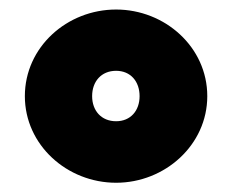

<svg xmlns="http://www.w3.org/2000/svg" viewBox="-20 -759 492 407"><path d="M32.7 -555.2C32.7 -451.7 122.1 -371.6 226.1 -371.6C329.6 -371.6 419.4 -451.7 419.4 -555.2C419.4 -659.2 329.6 -738.8 226.1 -738.8C122.1 -738.8 32.7 -659.2 32.7 -555.2ZM175.3 -555.2C175.3 -586.4 194.8 -608.9 226.1 -608.9C256.8 -608.9 275.9 -586.4 275.9 -555.2C275.9 -524.4 256.8 -502 226.1 -502C194.8 -502 175.3 -524.4 175.3 -555.2Z"/></svg>

Font: Giphurs ExtraBold
Style: Regular
Weight: 800
Version: Version 1.000